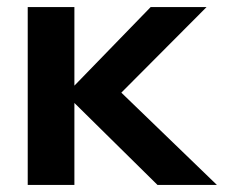

<svg xmlns="http://www.w3.org/2000/svg" viewBox="-20 -523 645 543"><path d="M190.4 0H58.4V-503H190.4ZM593.4 0H425.4L160.7 -261.1H171.3L406.1 -503H564.2L313.1 -250.9V-270.7Z"/></svg>

Font: Wix Madefor Display
Style: Regular
Weight: 400
Designer: Dalton Maag Ltd
Foundry: Dalton Maag Ltd
Version: Version 3.100